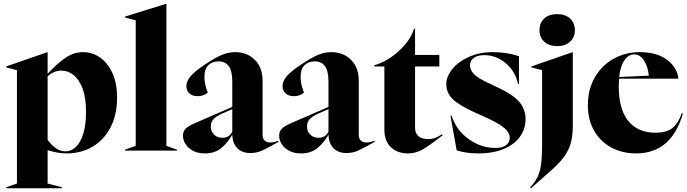

<svg xmlns="http://www.w3.org/2000/svg" viewBox="-20 -800 3649 1020"><path d="M13 195 70 175V-427L13 -442V-447L232 -523H233V-408Q282 -461 326.5 -492Q371 -523 422 -523Q469 -523 510 -495.5Q551 -468 576.5 -413.5Q602 -359 602 -281Q602 -189 566.5 -122Q531 -55 470.5 -20Q410 15 335 15Q307 15 284 10.5Q261 6 233 -2V175L309 195V200H13ZM329 4Q357 4 382 -18.5Q407 -41 422 -88.5Q437 -136 437 -206Q437 -281 418.5 -330Q400 -379 370 -402Q340 -425 306 -425Q267 -425 233 -395V-56Q254 -29 277 -12.5Q300 4 329 4Z M644 -5 701 -25V-692L644 -707V-712L863 -780H864V-25L920 -5V0H644Z M952 -80Q952 -101 965.5 -115.5Q979 -130 1016 -146L1214 -232V-365Q1214 -424 1195 -449Q1176 -474 1141 -474Q1108 -474 1087 -454Q1066 -434 1066 -392Q1066 -351 1084 -308Q1062 -289 1030 -289Q1003 -289 986.5 -303.5Q970 -318 970 -342Q970 -368 991.5 -394Q1013 -420 1067 -456Q1122 -493 1157.5 -508Q1193 -523 1229 -523Q1293 -523 1334 -482Q1375 -441 1375 -370V-81Q1375 -64 1386 -53.5Q1397 -43 1415 -43Q1426 -43 1437 -45.5Q1448 -48 1459 -52V-46Q1401 -13 1372 0Q1343 13 1310 13Q1265 13 1240 -13.5Q1215 -40 1214 -84Q1187 -38 1153 -11.5Q1119 15 1069 15Q1016 15 984 -13.5Q952 -42 952 -80ZM1161 -68Q1181 -68 1194 -77Q1207 -86 1214 -100V-220L1154 -194Q1125 -180 1112.5 -165Q1100 -150 1100 -128Q1100 -102 1117 -85Q1134 -68 1161 -68Z M1463 -80Q1463 -101 1476.5 -115.5Q1490 -130 1527 -146L1725 -232V-365Q1725 -424 1706 -449Q1687 -474 1652 -474Q1619 -474 1598 -454Q1577 -434 1577 -392Q1577 -351 1595 -308Q1573 -289 1541 -289Q1514 -289 1497.5 -303.5Q1481 -318 1481 -342Q1481 -368 1502.5 -394Q1524 -420 1578 -456Q1633 -493 1668.5 -508Q1704 -523 1740 -523Q1804 -523 1845 -482Q1886 -441 1886 -370V-81Q1886 -64 1897 -53.5Q1908 -43 1926 -43Q1937 -43 1948 -45.5Q1959 -48 1970 -52V-46Q1912 -13 1883 0Q1854 13 1821 13Q1776 13 1751 -13.5Q1726 -40 1725 -84Q1698 -38 1664 -11.5Q1630 15 1580 15Q1527 15 1495 -13.5Q1463 -42 1463 -80ZM1672 -68Q1692 -68 1705 -77Q1718 -86 1725 -100V-220L1665 -194Q1636 -180 1623.5 -165Q1611 -150 1611 -128Q1611 -102 1628 -85Q1645 -68 1672 -68Z M2022 -111V-447H1968V-453Q2040 -474 2101 -531Q2162 -588 2179 -647H2185V-508H2314V-447H2185V-121Q2185 -92 2203 -76.5Q2221 -61 2254 -61Q2274 -61 2291 -67Q2308 -73 2328 -87L2332 -82Q2258 -24 2222.5 -4.5Q2187 15 2148 15Q2090 15 2056 -18.5Q2022 -52 2022 -111Z M2406 -1 2373 -186H2379Q2402 -111 2468 -62.5Q2534 -14 2612 -14Q2650 -14 2669 -29Q2688 -44 2688 -68Q2688 -94 2661.5 -118Q2635 -142 2564 -175L2497 -205Q2414 -243 2382.5 -276Q2351 -309 2351 -353Q2351 -393 2382.5 -432.5Q2414 -472 2470.5 -497.5Q2527 -523 2597 -523Q2675 -523 2737 -501V-353H2732Q2718 -421 2667 -464Q2616 -507 2553 -507Q2516 -507 2496.5 -492Q2477 -477 2477 -453Q2477 -427 2499 -405Q2521 -383 2577 -358L2625 -335Q2702 -300 2737 -260.5Q2772 -221 2772 -166Q2772 -117 2743.5 -75.5Q2715 -34 2658 -9.5Q2601 15 2520 15Q2457 15 2406 -1Z M2796 196 2814 175Q2840 142 2850 99Q2860 56 2860 -40V-427L2803 -442V-447L3022 -523H3023V-130Q3023 -73 3010 -32.5Q2997 8 2970.5 41Q2944 74 2896 116L2801 200ZM2846 -639Q2846 -678 2871 -701.5Q2896 -725 2940 -725Q2983 -725 3008.5 -701.5Q3034 -678 3034 -639Q3034 -602 3008.5 -578.5Q2983 -555 2940 -555Q2897 -555 2871.5 -578.5Q2846 -602 2846 -639Z M3103 -241Q3103 -325 3140 -389Q3177 -453 3240 -488Q3303 -523 3378 -523Q3469 -523 3523.5 -482.5Q3578 -442 3584 -382H3269Q3267 -358 3267 -344Q3267 -219 3318 -157Q3369 -95 3462 -95Q3522 -95 3553 -120.5Q3584 -146 3602 -199L3608 -197Q3547 15 3359 15Q3285 15 3226.5 -17Q3168 -49 3135.5 -107Q3103 -165 3103 -241ZM3427 -398Q3422 -447 3401 -479Q3380 -511 3350 -511Q3318 -511 3297 -480Q3276 -449 3269 -391Z"/></svg>

Font: Nyght Serif Bold
Style: Regular
Weight: 700
Designer: Maksym Kobuzan
Version: Version 0.410